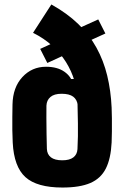

<svg xmlns="http://www.w3.org/2000/svg" viewBox="-20 -830 551 860"><path d="M260 10Q145.5 10 94 -36.5Q42.5 -83 37 -191Q35.5 -218 35.2 -247.2Q35 -276.5 35.2 -305.8Q35.5 -335 36 -362Q37.5 -438.5 80.2 -484.8Q123 -531 186 -531Q237 -531 268.8 -508.5Q300.5 -486 307 -452Q315.5 -452 328 -440.2Q340.5 -428.5 339 -420L328 -360Q325 -384 307.8 -397Q290.5 -410 256 -410Q222.5 -410 205.8 -395.5Q189 -381 188 -357Q187.5 -335.5 187.8 -301.5Q188 -267.5 188.5 -230.5Q189 -193.5 190 -163Q191 -138.5 208.2 -125.2Q225.5 -112 259 -112Q291.5 -112 308.5 -125Q325.5 -138 327 -162Q330 -220.5 329 -276.5Q328 -332.5 327 -376Q326.5 -423.5 313.5 -467.8Q300.5 -512 275.5 -552Q250.5 -592 213.8 -625.2Q177 -658.5 128 -683L210 -810Q281 -770.5 330.8 -722.2Q380.5 -674 412.2 -616.2Q444 -558.5 460.2 -491.5Q476.5 -424.5 480 -348Q481 -330 481.2 -300.5Q481.5 -271 481.2 -241Q481 -211 480 -192Q476.5 -119.5 454 -75Q431.5 -30.5 384.5 -10.2Q337.5 10 260 10ZM295 -443 294 -476H343V-443ZM192 -548 160 -611 265 -659 303 -599ZM351 -634 314 -695 420 -743 452 -680Z"/></svg>

Font: Big Shoulders Stencil Text Thin Black
Style: Regular
Weight: 900
Version: Version 2.001